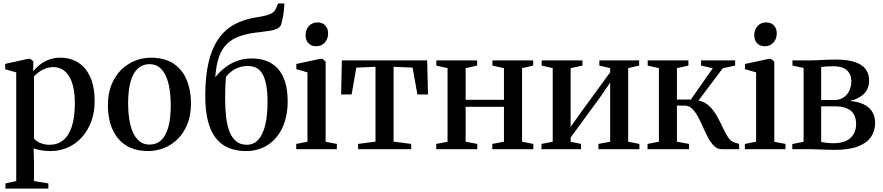

<svg xmlns="http://www.w3.org/2000/svg" viewBox="-20 -878 5195 1130"><path d="M12 232V201.5L75.5 187.5V-452L10.5 -470.5V-502L144 -531.5H158.5L176 -517.5L175.5 -457.5Q186 -473 208 -492Q230 -511 262.2 -524.8Q294.5 -538.5 334.5 -538.5Q395 -538.5 440.5 -509.8Q486 -481 511.5 -424Q537 -367 537 -282Q537 -218.5 517.8 -165Q498.5 -111.5 463.5 -72Q428.5 -32.5 381 -10.8Q333.5 11 277.5 11Q247.5 11 219.8 6Q192 1 178 -4.5L180 77V187.5L264.5 201.5V232ZM273 -26Q319 -26 352 -52.8Q385 -79.5 402.8 -133.8Q420.5 -188 420.5 -270Q420.5 -327 410.8 -367.5Q401 -408 383.8 -433.5Q366.5 -459 343.8 -471Q321 -483 295 -483Q267 -483 244.2 -473.5Q221.5 -464 205.2 -451.2Q189 -438.5 180 -428.5V-63Q189 -50 213.8 -38Q238.5 -26 273 -26Z M615 -258.5Q615 -327 636.2 -379.5Q657.5 -432 693.5 -467.2Q729.5 -502.5 774.8 -520.5Q820 -538.5 867.5 -538.5Q949.5 -538.5 1001.8 -503.2Q1054 -468 1079 -407Q1104 -346 1104 -269.5Q1104 -200.5 1083 -148Q1062 -95.5 1026 -60Q990 -24.5 945 -6.8Q900 11 852 11Q791 11 746.2 -9.2Q701.5 -29.5 672.5 -66Q643.5 -102.5 629.2 -151.5Q615 -200.5 615 -258.5ZM860 -27Q900.5 -27 928.2 -52.5Q956 -78 970.5 -129.5Q985 -181 985 -258Q985 -307 978.5 -350.8Q972 -394.5 957.2 -428.2Q942.5 -462 918.8 -481.2Q895 -500.5 860.5 -500.5Q820 -500.5 791.8 -475.2Q763.5 -450 748.8 -398.8Q734 -347.5 734 -269.5Q734 -220 740.8 -176.2Q747.5 -132.5 762.5 -98.8Q777.5 -65 801.5 -46Q825.5 -27 860 -27Z M1427.5 11Q1371 11 1326.2 -7.2Q1281.5 -25.5 1250.8 -64.5Q1220 -103.5 1204 -165.2Q1188 -227 1188 -315Q1188 -425 1206.5 -506.8Q1225 -588.5 1262.5 -644.5Q1300 -700.5 1357 -732.8Q1414 -765 1489.5 -776Q1541 -783.5 1569 -795Q1597 -806.5 1605.5 -831L1616.5 -857.5H1653.5Q1653 -836 1650.5 -813.8Q1648 -791.5 1643.8 -770.5Q1639.5 -749.5 1634 -731Q1626.5 -716.5 1609.2 -708.5Q1592 -700.5 1566.5 -696.5Q1541 -692.5 1509.5 -689Q1444 -682.5 1396.5 -666.8Q1349 -651 1317.5 -621.5Q1286 -592 1269 -543.8Q1252 -495.5 1247 -423.5Q1271.5 -454.5 1303.2 -479.5Q1335 -504.5 1374.5 -519.2Q1414 -534 1461.5 -534Q1507.5 -534 1546.2 -520Q1585 -506 1613.5 -475.8Q1642 -445.5 1657.5 -397.5Q1673 -349.5 1673 -281.5Q1673 -194 1642.8 -128Q1612.5 -62 1557.2 -25.5Q1502 11 1427.5 11ZM1432.5 -26Q1474 -26 1501 -56.5Q1528 -87 1541.2 -143Q1554.5 -199 1554.5 -276Q1554.5 -338 1546.5 -379.2Q1538.5 -420.5 1523.5 -444.8Q1508.5 -469 1487 -479.2Q1465.5 -489.5 1438 -489.5Q1408 -489.5 1383 -480Q1358 -470.5 1339.2 -455.5Q1320.5 -440.5 1309.5 -424.5Q1308 -403.5 1307 -383.8Q1306 -364 1305.5 -343Q1305 -322 1305 -296Q1305 -238.5 1310.8 -189.2Q1316.5 -140 1330.8 -103.5Q1345 -67 1369.8 -46.5Q1394.5 -26 1432.5 -26Z M1723.5 0V-31L1789.5 -44V-452L1724 -471V-501.5L1863.5 -531.5H1877.5L1896.5 -516V-43.5L1962.5 -31V0ZM1840 -606Q1811.5 -606 1795 -623.8Q1778.5 -641.5 1778.5 -671Q1778.5 -702.5 1797.5 -724.2Q1816.5 -746 1848.5 -746H1849.5Q1877.5 -746 1894.2 -728.2Q1911 -710.5 1911 -681Q1911 -649.5 1891.8 -627.8Q1872.5 -606 1841 -606Z M2087.5 0V-31L2190 -44.5V-485L2077 -480L2049.5 -322H1987.5L1992 -522.5H2494L2499 -322H2436.5L2408.5 -480L2296.5 -485V-44.5L2400 -31V0Z M2547.5 0V-31L2614 -44V-477L2548 -492V-522.5H2788V-492L2720.5 -477V-290.5H2946V-477L2878 -492V-522.5H3118V-492L3052.5 -477V-44L3119 -31V0H2877.5V-31L2946 -44V-249.5H2720.5V-44L2789 -31V0Z M3167 0V-31L3233 -44V-477L3168 -492V-522.5H3408V-492L3338.5 -477V-131.5L3395 -211L3571 -452.5V-477L3507.5 -492V-522.5H3741.5V-492L3677 -477V-44L3743 -31V0H3502V-31L3571 -44V-391.5L3513 -307L3338.5 -69V-43.5L3399.5 -31V0Z M3791 0V-31L3858 -44V-477L3792 -492V-522.5H4031.5V-492L3964 -477V-292H4046L4175 -476.5L4106 -492V-522.5H4306.5V-492L4234 -476.5L4091 -286.5Q4128 -279 4154 -254.2Q4180 -229.5 4198.8 -196.2Q4217.5 -163 4232.8 -129.5Q4248 -96 4264 -71.5Q4280 -47 4301 -40L4330 -31V0H4227.5Q4202.5 0 4183.2 -18.5Q4164 -37 4148.2 -66.2Q4132.5 -95.5 4118.2 -128.2Q4104 -161 4088.2 -190.2Q4072.5 -219.5 4053.8 -238Q4035 -256.5 4010 -256.5H3964V-44L4035.5 -31V0Z M4364 0V-31L4430 -44V-452L4364.5 -471V-501.5L4504 -531.5H4518L4537 -516V-43.5L4603 -31V0ZM4480.5 -606Q4452 -606 4435.5 -623.8Q4419 -641.5 4419 -671Q4419 -702.5 4438 -724.2Q4457 -746 4489 -746H4490Q4518 -746 4534.8 -728.2Q4551.5 -710.5 4551.5 -681Q4551.5 -649.5 4532.2 -627.8Q4513 -606 4481.5 -606Z M4892 4Q4867.5 4 4840 3Q4812.5 2 4787 1Q4761.5 0 4744 0H4643V-30.5L4709.5 -43.5V-478L4644 -492V-522.5H4748.5Q4767 -522.5 4791.8 -523.8Q4816.5 -525 4844 -526.2Q4871.5 -527.5 4897 -527.5Q4968 -527.5 5011.5 -512.8Q5055 -498 5075 -470.8Q5095 -443.5 5095 -405.5Q5095 -355 5064 -325Q5033 -295 4980.5 -283.5Q5027.5 -280.5 5061 -265Q5094.5 -249.5 5112.5 -221.8Q5130.5 -194 5130.5 -155Q5130.5 -107.5 5106 -71.8Q5081.5 -36 5029 -16Q4976.5 4 4892 4ZM4883.5 -35Q4951.5 -35 4985 -65.8Q5018.5 -96.5 5018.5 -147.5Q5018.5 -202.5 4986 -227.2Q4953.5 -252 4902.5 -252H4813V-42.5Q4820.5 -40.5 4831.8 -39Q4843 -37.5 4856.5 -36.2Q4870 -35 4883.5 -35ZM4813 -289.5H4890.5Q4923 -289.5 4945.2 -304.8Q4967.5 -320 4979 -345.2Q4990.5 -370.5 4990.5 -399.5Q4990.5 -425.5 4979.5 -445.5Q4968.5 -465.5 4945.8 -476.8Q4923 -488 4887 -488Q4867 -488 4847.8 -487Q4828.5 -486 4813 -484Z"/></svg>

Font: Merriweather 96pt Medium
Style: Regular
Weight: 500
Version: Version 2.100